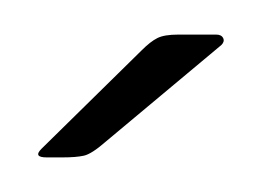

<svg xmlns="http://www.w3.org/2000/svg" viewBox="-20 -522 149 111"><path d="M108 -496 41 -440Q33 -433 28.5 -432Q24 -431 16 -431H7Q-1 -431 4 -436L62 -493Q67 -498 71 -500Q75 -502 83 -502H105Q108 -502 109 -500Q110 -498 108 -496Z"/></svg>

Font: Zain ExtraLight
Style: Regular
Weight: 200
Designer: Zain,Boutros
Foundry: Mobile Telecommunications Company (Zain), 2024
Version: Version 1.51; ttfautohint (v1.8.4)